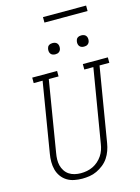

<svg xmlns="http://www.w3.org/2000/svg" viewBox="-158 -1195 942 1290"><g transform="rotate(-15 312.5 -550.5)"><path d="M249 8Q221 8 193.5 2.5Q166 -3 143.5 -17Q121 -31 105.5 -52.5Q90 -74 83 -100Q76 -126 76 -154.5Q76 -183 81 -211L161 -697H99V-735H272V-697H204L123 -204Q119 -182 118.5 -160Q118 -138 123 -118Q128 -98 139.5 -80.5Q151 -63 168 -51.5Q185 -40 206.5 -35Q228 -30 249 -30Q271 -30 292 -34Q313 -38 333 -47.5Q353 -57 370 -72Q387 -87 399.5 -105.5Q412 -124 419 -144.5Q426 -165 429 -186L514 -697H451V-735H625V-697H557L471 -179Q467 -154 458 -128.5Q449 -103 434 -80.5Q419 -58 397 -40.5Q375 -23 350.5 -11.5Q326 0 300 4Q274 8 249 8ZM490 -846Q481 -846 472.5 -849Q464 -852 458.5 -859Q453 -866 451.5 -875.5Q450 -885 452 -895Q453 -901 456 -907Q459 -913 465 -917Q471 -921 477.5 -922.5Q484 -924 490 -924Q500 -924 508.5 -921Q517 -918 522.5 -911Q528 -904 529.5 -894.5Q531 -885 529 -875Q528 -869 524.5 -863Q521 -857 515.5 -853Q510 -849 503.5 -847.5Q497 -846 490 -846ZM290 -846Q281 -846 272.5 -849Q264 -852 258.5 -859Q253 -866 251.5 -875.5Q250 -885 252 -895Q253 -901 256 -907Q259 -913 265 -917Q271 -921 277.5 -922.5Q284 -924 290 -924Q300 -924 308.5 -921Q317 -918 322.5 -911Q328 -904 329.5 -894.5Q331 -885 329 -875Q328 -869 324.5 -863Q321 -857 315.5 -853Q310 -849 303.5 -847.5Q297 -846 290 -846ZM574 -1071H274V-1109H574Z"/></g></svg>

Font: Iosevka Curly Slab XLtExObl
Style: Regular
Weight: 200
Width: 7
Italic angle: -9°
Monospace: yes
Designer: Belleve Invis
Foundry: Belleve Invis
Version: Version 11.0.0; ttfautohint (v1.8.3)